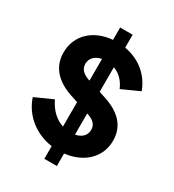

<svg xmlns="http://www.w3.org/2000/svg" viewBox="-220 -971 1087 1197"><g transform="rotate(30 323.5 -372.5)"><path d="M288 100H378V10C513 -5 603 -92 603 -211C603 -311 544 -380 424 -419L378 -434V-611C422 -595 457 -560 477 -511L603 -568C567 -667 484 -734 378 -752V-845H288V-756C151 -745 60 -657 60 -535C60 -435 120 -363 239 -324L288 -308V-132C233 -150 188 -193 160 -254L33 -197C71 -83 169 -8 288 9ZM213 -541C213 -581 242 -610 288 -619V-463L281 -465C236 -480 213 -506 213 -541ZM378 -126V-278L385 -276C430 -261 451 -237 451 -202C451 -162 423 -134 378 -126Z"/></g></svg>

Font: Mluvka ExtraBold
Style: Regular
Weight: 800
Designer: Modified by Jiří Krblich, Original typeface by Gumpita Rahayu
Foundry: Gumpita Rahayu & Jiří Krblich
Version: Version 2.000;Glyphs 3.1.1 (3134)